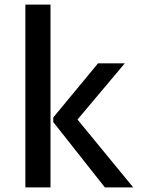

<svg xmlns="http://www.w3.org/2000/svg" viewBox="-20 -820 622 840"><path d="M91 -800H201V0H91ZM563 0H439L213 -286V-306L409 -543H526L319 -297Z"/></svg>

Font: Martel Sans SemiBold
Style: Regular
Weight: 600
Designer: Dan Reynolds and Mathieu Réguer
Foundry: Dan Reynolds and Mathieu Réguer
Version: Version 1.002; ttfautohint (v1.1) -l 5 -r 5 -G 72 -x 0 -D la